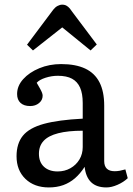

<svg xmlns="http://www.w3.org/2000/svg" viewBox="-20 -799 579 833"><path d="M191.9 14.2Q128.9 14.2 90.3 -22.9Q51.8 -60.1 51.8 -121.1Q51.8 -176.3 79.3 -210.2Q106.9 -244.1 169.9 -261.5Q232.9 -278.8 338.9 -284.2V-352.1Q338.9 -393.1 327.4 -418.9Q315.9 -444.8 292.5 -457.5Q269 -470.2 231 -470.2Q204.1 -470.2 177.5 -461.7Q150.9 -453.1 139.2 -439.9Q147.9 -424.8 154.1 -413.8Q160.2 -402.8 162.6 -396Q165 -389.2 165 -383.8Q165 -364.7 149.4 -351.8Q133.8 -338.9 110.8 -338.9Q84 -338.9 69.1 -352.5Q54.2 -366.2 54.2 -391.1Q54.2 -426.3 80.6 -455.6Q106.9 -484.9 150.4 -502.9Q193.8 -521 245.1 -521Q308.1 -521 349.6 -501.5Q391.1 -481.9 411.6 -441.9Q432.1 -401.9 432.1 -340.8V-100.1Q432.1 -78.1 443.6 -67.1Q455.1 -56.2 477.1 -56.2Q488.3 -56.2 499 -58.1Q509.8 -60.1 523.9 -64L534.2 -25.9Q516.1 -8.8 490 2.7Q463.9 14.2 441.9 14.2Q398.9 14.2 375.5 -8.3Q352.1 -30.8 347.2 -75.2Q328.1 -45.4 305.2 -25.6Q282.2 -5.9 254.2 4.2Q226.1 14.2 191.9 14.2ZM230 -55.2Q260.7 -55.2 285.4 -69.1Q310.1 -83 324.5 -106.9Q338.9 -130.9 338.9 -161.1V-231.9Q274.9 -231.9 232.4 -220.9Q189.9 -210 169.4 -188Q148.9 -166 148.9 -131.8Q148.9 -95.7 170.9 -75.4Q192.9 -55.2 230 -55.2ZM123 -580.1 97.2 -605 210.9 -756.8Q219.7 -768.1 230 -773.4Q240.2 -778.8 250 -778.8Q256.8 -778.8 262.9 -776.9Q269 -774.9 276.1 -769Q283.2 -763.2 291 -751L399.9 -606L373 -580.1L250 -680.2Z"/></svg>

Font: Literata
Style: Regular
Weight: 400
Designer: Latin by Veronika Burian and Jose Scaglione. Greek by Irene Vlachou. Cyrillic by Vera Evstafieva.
Foundry: TypeTogether
Version: Version 3.002